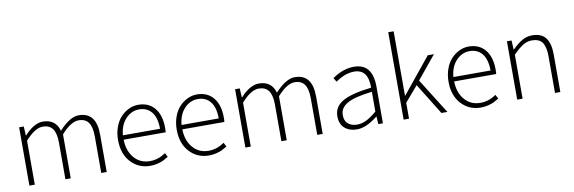

<svg xmlns="http://www.w3.org/2000/svg" viewBox="-52 -1131 4650 1556"><g transform="rotate(-10 2273.0 -353.5)"><path d="M91.8 0V-480H129.9L133.8 -405.8H137.2Q171.4 -444.8 210.7 -468.5Q250 -492.2 288.1 -492.2Q392.6 -492.2 420.9 -394Q511.2 -492.2 584 -492.2Q728 -492.2 728 -308.1V0H683.1V-301.8Q683.1 -378.4 657 -415.3Q630.9 -452.1 576.2 -452.1Q512.2 -452.1 432.1 -361.8V0H388.2V-301.8Q388.2 -378.4 361.8 -415.3Q335.4 -452.1 279.8 -452.1Q216.3 -452.1 136.2 -361.8V0Z M863.3 -238.8Q863.3 -295.9 880.9 -344.5Q898.4 -393.1 928 -424.8Q957.5 -456.5 995.1 -474.4Q1032.7 -492.2 1072.8 -492.2Q1158.7 -492.2 1207.5 -433.6Q1256.3 -375 1256.3 -270Q1256.3 -246.1 1254.4 -233.9H908.7Q910.2 -142.1 959.7 -84Q1009.3 -25.9 1089.4 -25.9Q1158.7 -25.9 1218.8 -68.8L1236.3 -35.2Q1211.9 -20.5 1195.1 -12Q1178.2 -3.4 1148.2 4.4Q1118.2 12.2 1085.4 12.2Q990.2 12.2 926.8 -55.9Q863.3 -124 863.3 -238.8ZM908.7 -270H1214.4Q1214.4 -360.4 1177 -407.2Q1139.6 -454.1 1073.7 -454.1Q1010.3 -454.1 963.1 -404.1Q916 -354 908.7 -270Z M1346.2 -238.8Q1346.2 -295.9 1363.8 -344.5Q1381.3 -393.1 1410.9 -424.8Q1440.4 -456.5 1478 -474.4Q1515.6 -492.2 1555.7 -492.2Q1641.6 -492.2 1690.4 -433.6Q1739.3 -375 1739.3 -270Q1739.3 -246.1 1737.3 -233.9H1391.6Q1393.1 -142.1 1442.6 -84Q1492.2 -25.9 1572.3 -25.9Q1641.6 -25.9 1701.7 -68.8L1719.2 -35.2Q1694.8 -20.5 1678 -12Q1661.1 -3.4 1631.1 4.4Q1601.1 12.2 1568.4 12.2Q1473.1 12.2 1409.7 -55.9Q1346.2 -124 1346.2 -238.8ZM1391.6 -270H1697.3Q1697.3 -360.4 1659.9 -407.2Q1622.6 -454.1 1556.6 -454.1Q1493.2 -454.1 1446 -404.1Q1398.9 -354 1391.6 -270Z M1869.1 0V-480H1907.2L1911.1 -405.8H1914.6Q1948.7 -444.8 1988 -468.5Q2027.3 -492.2 2065.4 -492.2Q2169.9 -492.2 2198.2 -394Q2288.6 -492.2 2361.3 -492.2Q2505.4 -492.2 2505.4 -308.1V0H2460.4V-301.8Q2460.4 -378.4 2434.3 -415.3Q2408.2 -452.1 2353.5 -452.1Q2289.6 -452.1 2209.5 -361.8V0H2165.5V-301.8Q2165.5 -378.4 2139.2 -415.3Q2112.8 -452.1 2057.1 -452.1Q1993.7 -452.1 1913.6 -361.8V0Z M2647 -120.1Q2647 -198.7 2720.7 -240.7Q2794.4 -282.7 2957 -300.8Q2957 -303.2 2957 -305.7Q2957 -453.1 2842.8 -453.1Q2768.1 -453.1 2689.9 -397L2669.9 -430.2Q2758.3 -492.2 2848.6 -492.2Q2889.6 -492.2 2919.9 -478Q2950.2 -463.9 2967.5 -438Q2984.9 -412.1 2992.9 -379.6Q3001 -347.2 3001 -307.1V0H2962.9L2959 -62H2956.1Q2863.3 12.2 2785.6 12.2Q2725.1 12.2 2686 -21.5Q2647 -55.2 2647 -120.1ZM2691.9 -122.1Q2691.9 -73.2 2720.5 -49.6Q2749 -25.9 2793.9 -25.9Q2833.5 -25.9 2871.6 -44.9Q2909.7 -64 2957 -104V-267.1Q2812.5 -250.5 2752.2 -215.8Q2691.9 -181.2 2691.9 -122.1Z M3171.4 0V-719.2H3215.8V-189H3217.8L3454.6 -480H3505.4L3349.6 -290L3531.7 0H3482.4L3323.7 -256.8L3215.8 -130.9V0Z M3583 -238.8Q3583 -295.9 3600.6 -344.5Q3618.2 -393.1 3647.7 -424.8Q3677.2 -456.5 3714.8 -474.4Q3752.4 -492.2 3792.5 -492.2Q3878.4 -492.2 3927.2 -433.6Q3976.1 -375 3976.1 -270Q3976.1 -246.1 3974.1 -233.9H3628.4Q3629.9 -142.1 3679.4 -84Q3729 -25.9 3809.1 -25.9Q3878.4 -25.9 3938.5 -68.8L3956.1 -35.2Q3931.6 -20.5 3914.8 -12Q3897.9 -3.4 3867.9 4.4Q3837.9 12.2 3805.2 12.2Q3710 12.2 3646.5 -55.9Q3583 -124 3583 -238.8ZM3628.4 -270H3934.1Q3934.1 -360.4 3896.7 -407.2Q3859.4 -454.1 3793.5 -454.1Q3730 -454.1 3682.9 -404.1Q3635.7 -354 3628.4 -270Z M4106 0V-480H4144L4147.9 -405.8H4151.4Q4193.4 -447.8 4231.9 -470Q4270.5 -492.2 4315.9 -492.2Q4390.1 -492.2 4425.5 -446.8Q4460.9 -401.4 4460.9 -308.1V0H4417V-301.8Q4417 -379.4 4391.1 -415.8Q4365.2 -452.1 4307.1 -452.1Q4266.6 -452.1 4232.4 -431.2Q4198.2 -410.2 4150.4 -361.8V0Z"/></g></svg>

Font: Source Sans Pro Light
Style: Regular
Weight: 300
Designer: Paul D. Hunt
Foundry: Adobe Systems Incorporated
Version: Version 2.020;PS 2.0;hotconv 1.0.86;makeotf.lib2.5.63406